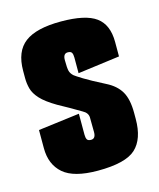

<svg xmlns="http://www.w3.org/2000/svg" viewBox="-81 -536 500 602"><g transform="rotate(-15 169.0 -235.0)"><path d="M164 6Q86 6 52 -23.5Q18 -53 18 -106V-165L152 -182V-114Q152 -104 155 -98.5Q158 -93 168 -93Q183 -93 183 -114Q183 -147 182.5 -162Q182 -177 165 -186Q147 -197 129 -207Q111 -217 93 -227Q59 -247 43 -264.5Q27 -282 22.5 -299Q18 -316 18 -333V-357Q18 -420 55 -448Q92 -476 172 -476Q252 -476 286 -451Q320 -426 320 -370V-323L184 -305V-356Q184 -366 181 -371.5Q178 -377 168 -377Q153 -377 153 -356Q153 -330 155.5 -320.5Q158 -311 167 -303Q172 -299 193 -286Q214 -273 259 -250Q291 -234 305.5 -209Q320 -184 320 -140V-120Q320 -55 287 -24.5Q254 6 164 6Z"/></g></svg>

Font: Smooch Sans Black
Style: Regular
Weight: 900
Designer: Robert E. Leuschke
Foundry: Robert E. Leuschke
Version: Version 1.010; ttfautohint (v1.8.3)